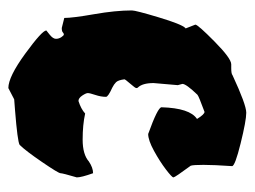

<svg xmlns="http://www.w3.org/2000/svg" viewBox="-95 -488 610 460"><g transform="rotate(90 210.0 -258.0)"><path d="M184 -379 179 -321Q179 -294 190 -283Q191 -282 191 -279.5Q191 -277 180.5 -265Q170 -253 170 -251Q172 -236 177 -231Q182 -226 190 -222Q212 -212 212 -207Q212 -195 207.5 -181.5Q203 -168 203 -163.5Q203 -159 209 -150Q215 -141 222 -141Q241 -147 252 -157Q279 -151 314.5 -151Q350 -151 367 -166Q382 -176 395 -176Q405 -148 405 -137Q395 -103 395 -98Q395 -93 368 -53.5Q341 -14 327 0Q319 5 244 11L218 13L191 27Q164 27 108.5 -13.5Q53 -54 53 -64L63 -72Q73 -80 73 -87Q73 -94 69 -100Q65 -106 62.5 -106Q60 -106 57.5 -103.5Q55 -101 47 -101L23 -107Q23 -127 14 -178.5Q5 -230 5 -269Q5 -278 21.5 -333Q38 -388 47 -397Q48 -397 48 -398L39 -421Q39 -427 79.5 -467Q120 -507 134 -507H143Q157 -507 160 -510Q231 -543 250 -543Q269 -543 323.5 -529.5Q378 -516 378 -509Q375 -465 375 -440.5Q375 -416 377 -410Q405 -372 405 -368.5Q405 -365 386 -350.5Q367 -336 341.5 -322Q316 -308 301 -308Q237 -331 237 -340Q239 -408 265 -425Q254 -443 248 -443Q210 -429 207 -426Q181 -399 181 -390Z"/></g></svg>

Font: Piedra
Style: Regular
Weight: 400
Designer: Angel Koziupa & Ale Paul
Foundry: Angel Koziupa and Alejandro Paul
Version: Version 1.000